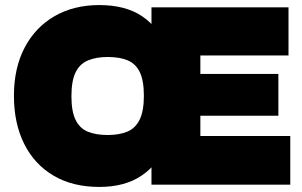

<svg xmlns="http://www.w3.org/2000/svg" viewBox="-20 -729 1191 758"><path d="M372 9Q267 9 191.5 -35.5Q116 -80 75.5 -161Q35 -242 35 -351Q35 -460 77 -540.5Q119 -621 195 -665Q271 -709 372 -709Q476 -709 541.5 -664.5Q607 -620 638.5 -539.5Q670 -459 670 -349Q670 -240 637 -159.5Q604 -79 538 -35Q472 9 372 9ZM405 -196Q450 -196 482 -209Q514 -222 531 -256Q548 -290 548 -351Q548 -412 531.5 -445Q515 -478 483.5 -491Q452 -504 405 -504Q361 -504 328.5 -491Q296 -478 279 -444.5Q262 -411 262 -349Q262 -289 278.5 -255.5Q295 -222 327 -209Q359 -196 405 -196ZM578 0V-700H1119V-510H771V-437H1079V-272H771V-192H1126V0Z"/></svg>

Font: REM Black
Style: Regular
Weight: 900
Designer: Octavio Pardo
Foundry: Ashler Design
Version: Version 1.005;gftools[0.9.28]